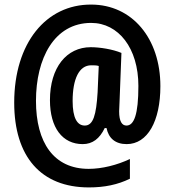

<svg xmlns="http://www.w3.org/2000/svg" viewBox="-20 -736 761 838"><path d="M680 -360C680 -568 557 -716 378 -716C181 -717 42 -548 42 -288C42 -52 159 82 368 82C436 82 494 70 547 44V-42C492 -16 426 1 367 1C215 1 137 -113 137 -296C137 -480 216 -636 378 -636C497 -636 584 -526 584 -361C584 -236 565 -188 532 -188C513 -188 500 -205 500 -250C500 -257 501 -279 502 -298L510 -505C472 -521 416 -530 376 -530C271 -530 198 -442 198 -299C198 -178 253 -107 341 -107C384 -107 415 -131 437 -177H445C454 -132 484 -107 533 -107C624 -107 680 -207 680 -360ZM297 -295C297 -391 325 -451 378 -451C391 -451 402 -451 411 -448L406 -333C400 -234 387 -188 350 -188C317 -188 297 -221 297 -295Z"/></svg>

Font: Noto Sans Gurmukhi ExtraCondensed
Style: Bold
Weight: 700
Width: 2
Designer: Jelle Bosma - Monotype Design Team
Foundry: Monotype Imaging Inc.
Version: Version 2.004